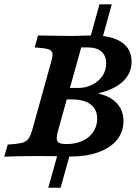

<svg xmlns="http://www.w3.org/2000/svg" viewBox="-38 -738 661 905"><path d="M-17.9 0.4 -1.7 -56.5 33.9 -59.6Q60.7 -62 75.3 -68.2Q89.9 -74.4 98.5 -87.6Q107.2 -100.7 114.1 -125.8L202.8 -445.2Q210.5 -470.7 209.5 -483.6Q208.6 -496.5 197.7 -502.5Q186.7 -508.6 160.8 -511.4L125.4 -514.5L141.1 -571Q157.7 -571 171.3 -570.2Q237.3 -569 297.4 -568.5H301.3Q321.6 -568.9 350.6 -569.8Q374.8 -570.6 398.6 -571Q487.8 -571 535 -539.2Q582.2 -507.4 582.2 -447.7Q582.2 -393 542.4 -355Q502.6 -316.9 426.2 -298.4V-296.8Q482 -284.8 513 -251Q544 -217.2 544 -166.9Q544 -116.4 513.1 -78.6Q482.2 -40.7 425.3 -20.3Q368.4 0 292.5 0Q274.1 0 262.6 -0.8Q219.8 -2.4 142 -2.4H138.8Q48.9 -2.4 -17.9 0.4ZM420 -178.5Q420 -223.1 389.1 -246.2Q358.2 -269.4 299.7 -269.4H269.8L284.3 -323.4H329.9Q366.6 -323.4 397 -338.7Q427.3 -354 444.9 -380.2Q462.5 -406.5 462.5 -438.7Q462.5 -475 440.1 -494.8Q417.7 -514.5 376.8 -514.5H344.8L236.7 -125.8Q228.6 -97.6 229.6 -83.7Q230.5 -69.8 241.2 -64.3Q251.9 -58.9 275.9 -58.9Q318.4 -58.9 351 -74.1Q383.7 -89.3 401.8 -116.4Q420 -143.5 420 -178.5ZM237.8 -25.9H295.8L247.8 146.8H189.7ZM430.9 -717.7H488.9L442.9 -551.5H384.8Z"/></svg>

Font: Playfair Micro SmCond SmLight
Style: Italic
Weight: 360
Width: 4
Italic angle: -15.6°
Designer: Claus Eggers Sørensen
Foundry: Claus Eggers Sørensen
Version: Version 2.203;Glyphs 3.3 (3326)